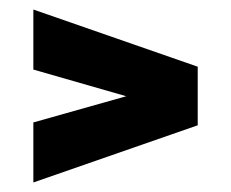

<svg xmlns="http://www.w3.org/2000/svg" viewBox="-20 -455 485 403"><path d="M50 -72V-198L245 -253L50 -309V-435L395 -315V-192Z"/></svg>

Font: Saira ExtraCondensed Black
Style: Regular
Weight: 900
Width: 2
Designer: Hector Gatti with collaboration of the Omnibus-Type team
Foundry: Omnibus-Type
Version: Version 1.101